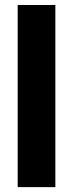

<svg xmlns="http://www.w3.org/2000/svg" viewBox="-20 -769 300 789"><path d="M52.7 -748.5H207.5V0H52.7Z"/></svg>

Font: Lato-ExtraBold
Style: Regular
Weight: 500
Designer: Lukasz Dziedzic with Adam Twardoch and Botio Nikoltchev
Foundry: tyPoland Lukasz Dziedzic
Version: ""